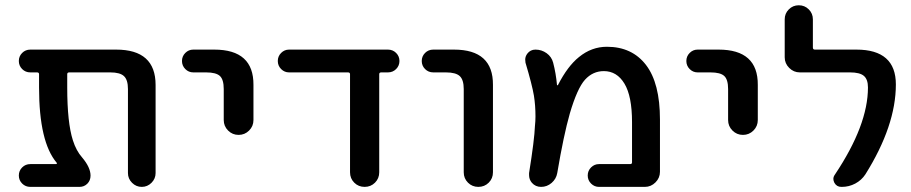

<svg xmlns="http://www.w3.org/2000/svg" viewBox="-20 -734 3474 732"><path d="M244.1 -458Q236.3 -458 236.3 -451.2V-400.4Q236.3 -266.6 257.8 -199.2Q270.5 -159.2 293 -133.8Q325.2 -95.7 325.2 -64.5Q325.2 -45.9 313 -33.7Q300.8 -21.5 283.2 -21.5H95.7Q77.1 -21.5 64.5 -34.2Q51.8 -46.9 51.8 -64.9Q51.8 -83 64.5 -95.7Q77.1 -108.4 95.7 -108.4H193.4Q196.3 -108.4 196.8 -110.4Q197.3 -112.3 196.3 -113.3Q128.9 -192.4 128.9 -400.4V-451.2Q128.9 -458 121.1 -458H95.7Q77.1 -458 64.5 -470.7Q51.8 -483.4 51.8 -501.5Q51.8 -519.5 64.5 -532.2Q77.1 -544.9 95.7 -544.9H422.9Q573.2 -544.9 573.2 -410.2V-74.2Q573.2 -52.7 557.6 -37.1Q542 -21.5 520.5 -21.5Q499 -21.5 483.4 -37.1Q467.8 -52.7 467.8 -74.2V-394.5Q467.8 -429.7 452.6 -443.8Q437.5 -458 400.4 -458Z M716.8 -458Q699.2 -458 686.5 -470.7Q673.8 -483.4 673.8 -501.5Q673.8 -519.5 686.5 -532.2Q699.2 -544.9 716.8 -544.9H796.9Q947.3 -544.9 946.3 -410.2V-276.4Q946.3 -252.9 929.7 -236.3Q913.1 -219.7 889.6 -219.7Q866.2 -219.7 849.6 -236.3Q833 -252.9 833 -276.4V-394.5Q833 -430.7 818.4 -444.3Q803.7 -458 765.6 -458Z M1425.8 -77.1Q1425.8 -53.7 1409.7 -37.6Q1393.6 -21.5 1370.1 -21.5Q1346.7 -21.5 1330.6 -37.6Q1314.5 -53.7 1314.5 -77.1V-451.2Q1314.5 -458 1306.6 -458H1082Q1064.5 -458 1051.8 -470.7Q1039.1 -483.4 1039.1 -501.5Q1039.1 -519.5 1051.8 -532.2Q1064.5 -544.9 1082 -544.9H1459Q1477.5 -544.9 1490.2 -532.2Q1502.9 -519.5 1502.9 -501.5Q1502.9 -483.4 1490.2 -470.7Q1477.5 -458 1459 -458H1433.6Q1425.8 -458 1425.8 -451.2Z M1631.8 -458Q1613.3 -458 1600.6 -470.7Q1587.9 -483.4 1587.9 -501.5Q1587.9 -519.5 1600.6 -532.2Q1613.3 -544.9 1631.8 -544.9H1710.9Q1860.4 -544.9 1859.4 -410.2V-77.1Q1859.4 -53.7 1843.3 -37.6Q1827.1 -21.5 1803.7 -21.5Q1780.3 -21.5 1764.2 -37.6Q1748 -53.7 1748 -77.1V-394.5Q1748 -429.7 1732.9 -443.8Q1717.8 -458 1679.7 -458Z M2103.5 -410.2Q2104.5 -409.2 2106 -408.7Q2107.4 -408.2 2107.4 -410.2Q2144.5 -482.4 2187.5 -516.6Q2235.4 -555.7 2293.9 -555.7Q2389.6 -555.7 2442.9 -486.3Q2496.1 -417 2496.1 -278.3V-79.1Q2496.1 -55.7 2479 -38.6Q2461.9 -21.5 2438.5 -21.5H2263.7Q2246.1 -21.5 2233.4 -34.2Q2220.7 -46.9 2220.7 -64.9Q2220.7 -83 2233.4 -95.7Q2246.1 -108.4 2263.7 -108.4H2382.8Q2389.6 -108.4 2389.6 -115.2V-268.6Q2389.6 -367.2 2360.8 -415Q2332 -462.9 2282.2 -462.9Q2240.2 -462.9 2210.4 -430.2Q2180.7 -397.5 2152.3 -300.8Q2128.9 -218.8 2104.5 -74.2Q2100.6 -51.8 2083 -36.6Q2065.4 -21.5 2043 -21.5Q2021.5 -21.5 2007.8 -37.1Q1997.1 -49.8 1997.1 -66.4Q1997.1 -70.3 1997.1 -74.2Q2017.6 -202.1 2019.5 -253.9Q2021.5 -272.5 2021.5 -290Q2021.5 -332 2015.6 -369.1Q2008.8 -410.2 1983.4 -495.1Q1982.4 -501 1982.4 -506.8Q1982.4 -518.6 1990.2 -529.3Q2002 -544.9 2021.5 -544.9Q2044.9 -544.9 2064 -531.2Q2083 -517.6 2088.9 -495.1Q2099.6 -454.1 2103.5 -410.2Z M2639.6 -458Q2622.1 -458 2609.4 -470.7Q2596.7 -483.4 2596.7 -501.5Q2596.7 -519.5 2609.4 -532.2Q2622.1 -544.9 2639.6 -544.9H2719.7Q2870.1 -544.9 2869.1 -410.2V-276.4Q2869.1 -252.9 2852.5 -236.3Q2835.9 -219.7 2812.5 -219.7Q2789.1 -219.7 2772.5 -236.3Q2755.9 -252.9 2755.9 -276.4V-394.5Q2755.9 -430.7 2741.2 -444.3Q2726.6 -458 2688.5 -458Z M3245.1 -544.9Q3395.5 -544.9 3395.5 -412.1Q3395.5 -254.9 3279.3 -69.3Q3264.6 -46.9 3240.7 -34.2Q3216.8 -21.5 3189.5 -21.5H3187.5Q3169.9 -21.5 3161.1 -37.1Q3157.2 -44.9 3157.2 -51.8Q3157.2 -60.5 3163.1 -68.4Q3289.1 -256.8 3289.1 -400.4Q3289.1 -431.6 3273.4 -444.8Q3257.8 -458 3220.7 -458H3029.3Q3005.9 -458 2988.8 -475.1Q2971.7 -492.2 2971.7 -515.6V-660.2Q2971.7 -682.6 2987.3 -698.2Q3002.9 -713.9 3025.4 -713.9Q3047.9 -713.9 3063.5 -698.2Q3079.1 -682.6 3079.1 -660.2V-552.7Q3079.1 -544.9 3086.9 -544.9Z"/></svg>

Font: Gen Jyuu Gothic Medium
Style: Regular
Weight: 500
Designer: [Source Han Sans]
Ryoko NISHIZUKA  (kana & ideographs); Paul D. Hunt (Latin, Greek & Cyrillic); Wenlong ZHANG  (bopomofo
Version: Version 1.002.20150607